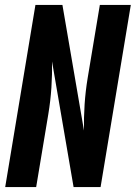

<svg xmlns="http://www.w3.org/2000/svg" viewBox="-20 -755 548 775"><path d="M1 0 123 -735H232L319 -228Q318 -280 321.5 -333.5Q325 -387 334 -441L383 -735H508L386 0H277L190 -507Q191 -455 187.5 -401.5Q184 -348 175 -294L126 0Z"/></svg>

Font: Iosevka SS04 Extrabold
Style: Italic
Weight: 800
Italic angle: -9°
Monospace: yes
Designer: Belleve Invis
Foundry: Belleve Invis
Version: Version 19.0.0; ttfautohint (v1.8.4)